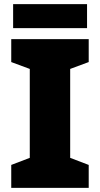

<svg xmlns="http://www.w3.org/2000/svg" viewBox="-20 -902 480 922"><path d="M406 0H34V-110L123 -144V-571L34 -604V-714H406V-604L317 -571V-144L406 -110ZM398 -882V-767H43V-882Z"/></svg>

Font: Noto Sans Thai Black
Style: Regular
Weight: 900
Version: Version 2.001